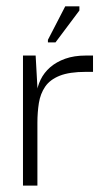

<svg xmlns="http://www.w3.org/2000/svg" viewBox="-20 -579 324 599"><path d="M51.7 0V-405.7H91.2L97.7 -288.8L96.7 -202.2V0ZM96.7 -195.8 93.7 -283.8Q96 -308.5 106.7 -330.4Q117.3 -352.3 136.5 -369.1Q155.7 -385.8 183.5 -395.8Q211.3 -405.7 247.8 -405.7H270.2V-354.8H247.7Q196.5 -354.8 166.2 -342.7Q135.8 -330.5 120.9 -308.6Q106 -286.7 101.3 -257.7Q96.7 -228.7 96.7 -195.8ZM153.2 -446.8H129.5V-454.7L183.5 -559.2H227.7V-546.3Z"/></svg>

Font: Darker Grotesque Light
Style: Regular
Weight: 300
Designer: Gabriel Lam
Foundry: TypeRant
Version: Version 1.000;gftools[0.9.28]